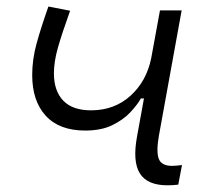

<svg xmlns="http://www.w3.org/2000/svg" viewBox="-20 -549 626 579"><path d="M236.8 -155.3Q158.7 -155.3 117.9 -200Q77.1 -244.6 77.1 -322.8Q77.1 -369.6 90.3 -417.7Q103.5 -465.8 126 -529.3L191.4 -516.6Q166 -445.8 154.3 -404.1Q142.6 -362.3 142.6 -328.1Q142.6 -274.4 171.1 -245.1Q199.7 -215.8 256.3 -216.3Q325.7 -216.8 373.8 -260.5Q421.9 -304.2 436 -373.5L462.4 -517.6H527.8L459.5 -141.6Q450.7 -92.8 458.5 -70.8Q466.3 -48.8 499 -48.8Q510.7 -48.8 528.8 -51.3L517.6 7.8Q509.8 8.8 501.5 9.3Q493.2 9.8 484.9 9.8Q424.3 9.8 401.9 -25.9Q379.4 -61.5 393.1 -136.7L414.1 -252H404.8Q394 -232.9 373 -210.4Q352.1 -188 318.8 -171.6Q285.6 -155.3 236.8 -155.3Z"/></svg>

Font: Cascadia Mono Light
Style: Italic
Weight: 300
Italic angle: -10°
Monospace: yes
Designer: Aaron Bell
Foundry: Saja Typeworks
Version: Version 2404.023; ttfautohint (v1.8.4)